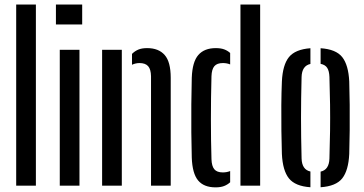

<svg xmlns="http://www.w3.org/2000/svg" viewBox="-20 -820 1607 848"><path d="M51.5 0V-800H138.5V0Z M227 -712V-800H343V-712ZM244 0V-600H331V0Z M647 0V-483Q646.5 -514 634.2 -527.8Q622 -541.5 596 -541.5Q579.5 -541.5 563 -534V-582Q575.5 -594.5 591 -601Q606.5 -607.5 630 -607.5Q680.5 -607.5 707.2 -577.2Q734 -547 734 -476.5V0ZM431 0V-600H518V0Z M1042 0V-800H1129V0ZM827 -124Q825.5 -174.5 825 -235.5Q824.5 -296.5 825 -358.8Q825.5 -421 827 -476.5Q829.5 -547 856 -577.2Q882.5 -607.5 933 -607.5Q955 -607.5 970 -602Q985 -596.5 996.5 -586V-535.5Q982 -541.5 964.5 -541.5Q938.5 -541.5 926.8 -527.8Q915 -514 914 -483Q911.5 -389.5 911.5 -294Q911.5 -198.5 914 -117Q915 -86.5 926.5 -72.5Q938 -58.5 964 -58.5Q981.5 -58.5 996.5 -64.5V-15Q984.5 -4 969.2 1.8Q954 7.5 932 7.5Q880.5 7.5 855 -23Q829.5 -53.5 827 -124Z M1225 -140Q1223.5 -186 1222.8 -242.5Q1222 -299 1222.5 -356Q1223 -413 1225 -460Q1228.5 -533.5 1256.2 -567.8Q1284 -602 1351 -607V-537.5Q1313.5 -529.5 1312 -480Q1309.5 -383 1309.5 -299.8Q1309.5 -216.5 1312 -120Q1313.5 -70.5 1351 -62.5V7Q1284 2.5 1256.2 -32Q1228.5 -66.5 1225 -140ZM1396 7V-62Q1433.5 -70 1435 -120Q1437 -185 1437.8 -242.5Q1438.5 -300 1437.8 -357.8Q1437 -415.5 1435 -480Q1434 -506.5 1425.2 -520.2Q1416.5 -534 1396 -538V-607Q1464 -602.5 1491.5 -567.8Q1519 -533 1522.5 -460Q1524 -414 1524.5 -357.5Q1525 -301 1524.5 -244.2Q1524 -187.5 1522.5 -140Q1519 -67 1491.5 -32.2Q1464 2.5 1396 7Z"/></svg>

Font: Big Shoulders Stencil Display SemiBold
Style: Regular
Weight: 600
Designer: Patric King
Foundry: XO Type Co
Version: Version 1.000